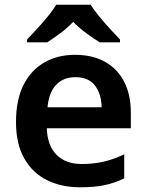

<svg xmlns="http://www.w3.org/2000/svg" viewBox="-20 -786 622 816"><path d="M299 -553Q373 -553 426 -523.5Q479 -494 507.5 -439Q536 -384 536 -307V-241H179Q181 -169 219.5 -129Q258 -89 327 -89Q379 -89 421 -99Q463 -109 508 -130V-28Q467 -8 424 1Q381 10 321 10Q241 10 179.5 -20.5Q118 -51 83 -113Q48 -175 48 -267Q48 -361 79.5 -424Q111 -487 167.5 -520Q224 -553 299 -553ZM300 -458Q250 -458 219 -426Q188 -394 182 -330H412Q411 -386 384 -422Q357 -458 300 -458ZM365 -766Q379 -744 401.5 -716.5Q424 -689 448 -663Q472 -637 490 -618V-606H404Q378 -622 348 -644Q318 -666 291 -693Q265 -666 236 -644.5Q207 -623 181 -606H95V-618Q114 -638 137.5 -663.5Q161 -689 183.5 -716.5Q206 -744 219 -766Z"/></svg>

Font: Noto Sans Sora Sompeng SemiBold
Style: Regular
Weight: 600
Version: Version 2.101